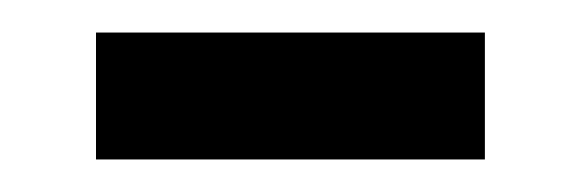

<svg xmlns="http://www.w3.org/2000/svg" viewBox="-20 -413 357 118"><path d="M39 -315V-393H278V-315Z"/></svg>

Font: Noto Sans Tamil UI SemiCondensed
Style: Regular
Weight: 400
Width: 4
Designer: Jelle Bosma - Monotype Design Team
Foundry: Monotype Imaging Inc.
Version: Version 2.004; ttfautohint (v1.8.4.7-5d5b)